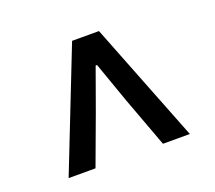

<svg xmlns="http://www.w3.org/2000/svg" viewBox="-83 -864 737 658"><g transform="rotate(-20 285.0 -535.0)"><path d="M64 -316 236 -754H334L506 -316H408L341 -497L288 -647H283L229 -497L162 -316Z"/></g></svg>

Font: Noto Sans HK Thin Medium
Style: Regular
Weight: 500
Version: Version 2.004-H2;hotconv 1.0.118;makeotfexe 2.5.65603